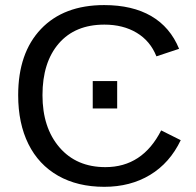

<svg xmlns="http://www.w3.org/2000/svg" viewBox="-20 -718 762 748"><path d="M386.7 -622.1Q272.5 -622.1 209 -548.6Q145.5 -475.1 145.5 -347.2Q145.5 -220.7 211.7 -143.8Q277.8 -66.9 390.6 -66.9Q535.2 -66.9 607.9 -210L684.1 -171.9Q641.6 -83 564.7 -36.6Q487.8 9.8 386.2 9.8Q282.2 9.8 206.3 -33.4Q130.4 -76.7 90.6 -157Q50.8 -237.3 50.8 -347.2Q50.8 -511.7 139.6 -605Q228.5 -698.2 385.7 -698.2Q495.6 -698.2 569.3 -655.3Q643.1 -612.3 677.7 -527.8L589.4 -498.5Q565.4 -558.6 512.5 -590.3Q459.5 -622.1 386.7 -622.1ZM341.3 -295.4V-402.3H436.5V-295.4Z"/></svg>

Font: Liberation Sans
Style: Regular
Weight: 400
Designer: Steve Matteson
Foundry: Ascender Corporation
Version: Version 2.00.1